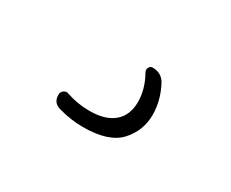

<svg xmlns="http://www.w3.org/2000/svg" viewBox="-50 -142 600 499"><g transform="rotate(30 250.0 107.5)"><path d="M142.6 209Q119.1 202.1 120.1 177.7Q120.1 169.9 127 165Q133.8 160.2 140.6 163.1Q173.8 174.8 210.9 174.8Q257.8 174.8 283.2 153.3Q308.6 131.8 308.6 91.8Q308.6 53.7 287.1 15.6Q283.2 8.8 286.6 2Q290 -4.9 296.9 -4.9Q323.2 -4.9 335.9 16.6Q358.4 58.6 358.4 101.6Q358.4 149.4 326.2 184.6Q293.9 219.7 216.8 219.7Q180.7 219.7 142.6 209Z"/></g></svg>

Font: Rounded Mgen+ 2m light
Style: Regular
Weight: 200
Designer: [Source Han Sans]
Ryoko NISHIZUKA  (kana & ideographs); Paul D. Hunt (Latin, Greek & Cyrillic); Wenlong ZHANG  (bopomofo
Version: Version 1.059.20150602